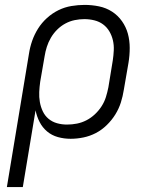

<svg xmlns="http://www.w3.org/2000/svg" viewBox="-20 -558 640 783"><path d="M8 205 98 -338Q102 -365 111 -391Q120 -417 135 -441Q150 -465 171.5 -484.5Q193 -504 218.5 -516.5Q244 -529 271.5 -533.5Q299 -538 325 -538Q355 -538 384 -532Q413 -526 437 -510.5Q461 -495 477.5 -471.5Q494 -448 501.5 -420.5Q509 -393 509 -362.5Q509 -332 504 -302L485 -192Q481 -166 473 -140.5Q465 -115 450.5 -91.5Q436 -68 415.5 -48Q395 -28 371 -15.5Q347 -3 320.5 2.5Q294 8 268 8Q241 8 216 1Q191 -6 172 -22Q153 -38 141.5 -60.5Q130 -83 125 -108L73 205ZM253 -50Q274 -50 294 -54Q314 -58 332.5 -67.5Q351 -77 367 -92Q383 -107 394.5 -125Q406 -143 412 -162.5Q418 -182 422 -202L440 -312Q443 -332 444 -353Q445 -374 440.5 -393.5Q436 -413 426 -430Q416 -447 400.5 -458.5Q385 -470 365 -475Q345 -480 324 -480Q305 -480 285 -476Q265 -472 246.5 -462Q228 -452 213 -437Q198 -422 187.5 -404Q177 -386 171 -367Q165 -348 162 -329L144 -225Q141 -204 140 -183Q139 -162 142.5 -142Q146 -122 154.5 -104Q163 -86 178 -73.5Q193 -61 212.5 -55.5Q232 -50 253 -50Z"/></svg>

Font: Iosevka Slab LtExObl
Style: Regular
Weight: 300
Width: 7
Italic angle: -9°
Monospace: yes
Designer: Belleve Invis
Foundry: Belleve Invis
Version: Version 11.1.0; ttfautohint (v1.8.3)